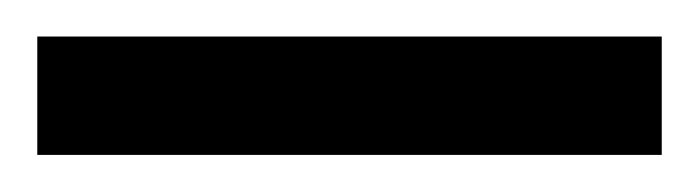

<svg xmlns="http://www.w3.org/2000/svg" viewBox="-20 -669 375 103"><path d="M0 -585.9V-649.4H335V-585.9Z"/></svg>

Font: Charis SIL Eur
Style: Regular
Weight: 400
Foundry: SIL International
Version: Version 5.000